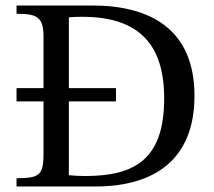

<svg xmlns="http://www.w3.org/2000/svg" viewBox="-20 -677 777 697"><path d="M40 -309H138V-124C138 -43 127 -30 40 -30V0H326C542 0 686 -99 686 -329C686 -573 523 -657 315 -657H40V-627C114 -627 138 -616 138 -543V-357H40ZM230 -614C250 -616 262 -616 279 -616C486 -616 576 -514 576 -320C576 -100 471 -38 289 -38C269 -38 250 -39 230 -41V-309H401V-357H230Z"/></svg>

Font: STIX Two Math
Style: Regular
Weight: 400
Designer: Ross Mills, John Hudson & Paul Hanslow, Tiro Typeworks Ltd; with portions MicroPress Inc., with additions and correction
Foundry: Tiro Typeworks Ltd
Version: Version 2.02 b142